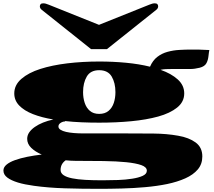

<svg xmlns="http://www.w3.org/2000/svg" viewBox="-20 -910 1311 1176"><path d="M585.4 246.6Q477.5 246.6 376.5 243.4Q275.4 240.2 187.5 228Q159.2 224.1 135 219.2Q110.8 214.4 89.8 208Q48.3 195.3 24.7 177.5Q1 159.7 1 134.3Q1 114.3 20 98.4Q39.1 82.5 71.8 70.8Q104 59.1 146.5 50.5Q189 42 235.8 36.6Q195.8 19.5 171.1 -4.6Q146.5 -28.8 146.5 -59.6Q146.5 -81.1 159.2 -99.4Q171.9 -117.7 193.8 -132.8Q237.3 -163.1 306.6 -178.2Q235.8 -189.9 182.1 -210.9Q128.4 -231.9 97.9 -263.4Q67.4 -294.9 67.4 -337.9Q67.4 -389.2 111.1 -427Q154.8 -464.8 227.1 -487.8Q298.8 -510.7 392.1 -522Q485.4 -533.2 587.9 -533.2Q672.9 -533.2 752.2 -525.6Q831.5 -518.1 898.9 -501.5Q915.5 -540 943.4 -561.5Q971.2 -583 1006.1 -592.5Q1041 -602.1 1078.4 -604.2Q1115.7 -606.4 1151.4 -606.4Q1174.3 -606.4 1201.9 -606Q1229.5 -605.5 1262.2 -603.5Q1259.3 -589.8 1256.8 -565.9Q1254.4 -542 1244.6 -523.4Q1233.9 -502.9 1203.1 -495.1Q1172.4 -487.3 1145 -487.3H1031.7Q1013.2 -487.3 995.8 -486.6Q978.5 -485.8 963.4 -482.4Q1028.8 -459.5 1068.6 -423.6Q1108.4 -387.7 1108.4 -337.9Q1108.4 -286.1 1064.9 -251.2Q1021.5 -216.3 949.2 -196.3Q876.5 -176.3 783.9 -167.5Q691.4 -158.7 587.9 -158.7Q533.2 -158.7 480.5 -160.9Q427.7 -163.1 378.4 -168.5L378.9 -166Q364.3 -166 351.1 -157.2Q337.9 -148.4 337.9 -135.3Q337.9 -123.5 350.8 -115.2Q363.8 -106.9 384.8 -102.1Q406.2 -97.2 433.8 -95Q461.4 -92.8 491.7 -92.8H750.5Q839.4 -92.8 920.2 -92Q1001 -91.3 1071.8 -78.6Q1137.2 -67.4 1178.2 -37.4Q1219.2 -7.3 1219.2 48.3Q1219.2 95.2 1191.4 127.9Q1163.6 160.6 1115 182.4Q1066.4 204.1 1003.4 217.3Q941.4 230 869.9 236.3Q798.3 242.7 725.3 244.6Q652.3 246.6 585.4 246.6ZM587.4 -212.4Q623 -212.4 645 -231Q667 -249.5 677 -279.8Q687 -310.1 687 -345.7Q687 -402.3 664.1 -441.2Q641.1 -480 587.4 -480Q534.2 -480 511.5 -441.2Q488.8 -402.3 488.8 -345.7Q488.8 -310.5 498.8 -280Q508.8 -249.5 530.5 -231Q552.2 -212.4 587.4 -212.4ZM607.9 194.3Q655.3 194.3 702.6 192.6Q750 190.9 789.1 184.6Q828.6 178.7 854 167Q879.4 155.3 879.4 135.7Q879.4 113.3 845.5 101.3Q811.5 89.4 753.4 83.5Q694.8 77.6 614.5 76.4Q534.2 75.2 441.4 75.2Q426.8 75.2 411.9 74.2Q397 73.2 382.3 71.8Q351.1 93.8 351.1 130.9Q351.1 150.4 369.4 162.8Q387.7 175.3 421.4 182.1Q455.1 189 502.4 191.7Q549.8 194.3 607.9 194.3ZM538.1 -608.9 235.4 -850.1Q224.1 -858.9 224.1 -871.6Q224.1 -878.4 228.5 -884Q232.9 -889.6 244.6 -889.6Q252.9 -889.6 260.5 -887.5Q268.1 -885.3 278.3 -881.3L586.4 -757.8L894.5 -881.3Q904.8 -885.3 912.4 -887.5Q919.9 -889.6 928.2 -889.6Q939.9 -889.6 944.3 -884Q948.7 -878.4 948.7 -871.6Q948.7 -858.9 937.5 -850.1L634.8 -608.9Z"/></svg>

Font: Asset
Style: Regular
Weight: 400
Version: Version 1.003; ttfautohint (v1.8.4.7-5d5b)